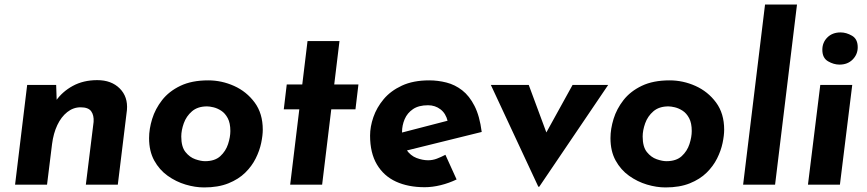

<svg xmlns="http://www.w3.org/2000/svg" viewBox="-20 -809 3798 841"><path d="M226 -437 229 -350 224 -366Q252 -407 298.5 -432.5Q345 -458 406 -458Q468 -458 504.5 -421.5Q541 -385 536 -327L496 0H356L390 -275Q392 -304 379.5 -321.5Q367 -339 333 -339Q301 -339 274.5 -318Q248 -297 231 -261Q214 -225 208 -178L186 0H46L99 -437Z M874 12Q835 12 793 -0.5Q751 -13 714.5 -39Q678 -65 655.5 -106Q633 -147 633 -204Q633 -244 646.5 -288Q660 -332 690 -370.5Q720 -409 770 -433Q820 -457 892 -457Q951 -457 1005.5 -432.5Q1060 -408 1095.5 -360Q1131 -312 1131 -241Q1131 -216 1124 -182.5Q1117 -149 1100 -115Q1083 -81 1054 -52.5Q1025 -24 980.5 -6Q936 12 874 12ZM878 -103Q921 -103 945 -125Q969 -147 979 -178Q989 -209 989 -235Q989 -270 977.5 -291.5Q966 -313 949 -324Q932 -335 915 -339Q898 -343 887 -343Q846 -343 821 -321.5Q796 -300 785 -269Q774 -238 774 -211Q774 -166 792.5 -143Q811 -120 835.5 -111.5Q860 -103 878 -103Z M1327 -629H1467L1444 -439H1550L1537 -330H1431L1391 0H1251L1291 -330H1223L1236 -439H1304Z M1855 -107Q1875 -107 1893.5 -114Q1912 -121 1931 -131L1980 -23Q1947 -7 1910.5 2Q1874 11 1840 11Q1768 11 1714.5 -13.5Q1661 -38 1631 -88.5Q1601 -139 1601 -215Q1601 -254 1615.5 -296Q1630 -338 1660.5 -374.5Q1691 -411 1740.5 -434Q1790 -457 1860 -457Q1898 -457 1935.5 -447.5Q1973 -438 2004.5 -413.5Q2036 -389 2058.5 -345Q2081 -301 2090 -231L1738 -144L1716 -222L1990 -293L1941 -278Q1933 -312 1909.5 -330Q1886 -348 1855 -348Q1814 -348 1789 -331Q1764 -314 1752.5 -287Q1741 -260 1741 -231Q1741 -181 1759.5 -154Q1778 -127 1804.5 -117Q1831 -107 1855 -107Z M2338 9 2130 -437H2296L2408 -135L2323 -138L2488 -437H2644L2342 9Z M2895 12Q2856 12 2814 -0.5Q2772 -13 2735.5 -39Q2699 -65 2676.5 -106Q2654 -147 2654 -204Q2654 -244 2667.5 -288Q2681 -332 2711 -370.5Q2741 -409 2791 -433Q2841 -457 2913 -457Q2972 -457 3026.5 -432.5Q3081 -408 3116.5 -360Q3152 -312 3152 -241Q3152 -216 3145 -182.5Q3138 -149 3121 -115Q3104 -81 3075 -52.5Q3046 -24 3001.5 -6Q2957 12 2895 12ZM2899 -103Q2942 -103 2966 -125Q2990 -147 3000 -178Q3010 -209 3010 -235Q3010 -270 2998.5 -291.5Q2987 -313 2970 -324Q2953 -335 2936 -339Q2919 -343 2908 -343Q2867 -343 2842 -321.5Q2817 -300 2806 -269Q2795 -238 2795 -211Q2795 -166 2813.5 -143Q2832 -120 2856.5 -111.5Q2881 -103 2899 -103Z M3331 -789H3471L3375 0H3235Z M3573 -437H3713L3659 0H3519ZM3582 -591Q3582 -623 3604 -645Q3626 -667 3662 -667Q3687 -667 3712 -652.5Q3737 -638 3737 -602Q3737 -571 3715 -548.5Q3693 -526 3657 -526Q3632 -526 3607 -540.5Q3582 -555 3582 -591Z"/></svg>

Font: Josefin Sans Thin
Style: Bold Italic
Weight: 700
Italic angle: -7°
Version: Version 2.000